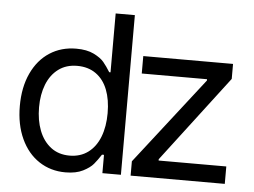

<svg xmlns="http://www.w3.org/2000/svg" viewBox="-51 -772 1119 847"><g transform="rotate(5 508.5 -348.0)"><path d="M42 -263.7Q42 -346.7 70.8 -408.7Q99.6 -470.7 150.9 -503.9Q202.1 -537.1 268.6 -537.1Q315.4 -537.1 346.2 -522Q377 -506.8 391.6 -489.3Q406.2 -471.7 421.9 -446.3H427.7V-707H512.7V0H430.7V-81.1H421.9Q405.3 -55.7 390.6 -38.1Q376 -20.5 345.2 -4.9Q314.5 10.7 267.6 10.7Q202.1 10.7 150.9 -22.9Q99.6 -56.6 70.8 -119.1Q42 -181.6 42 -263.7ZM430.7 -265.6Q430.7 -325.2 413.6 -369.1Q396.5 -413.1 362.3 -437.5Q328.1 -461.9 279.3 -461.9Q230.5 -461.9 196.3 -436.5Q162.1 -411.1 144.5 -366.7Q127 -322.3 127 -265.6Q127 -208 144.5 -162.6Q162.1 -117.2 196.3 -90.8Q230.5 -64.5 279.3 -64.5Q327.1 -64.5 361.3 -89.8Q395.5 -115.2 413.1 -160.6Q430.7 -206.1 430.7 -265.6ZM555.7 -63.5 854.5 -447.3V-453.1H565.4V-530.3H962.9V-463.9L672.9 -83V-77.1H972.7V0H555.7Z"/></g></svg>

Font: Pretendard Std Variable
Style: Regular
Weight: 400
Designer: Base glyphs from Inter by Rasmus Andersson; Hangeul glyphs from Noto Sans CJK(Source Han Sans) by Jang Soo-young and Kan
Foundry: Kil Hyung-jin
Version: Version 1.309;Glyphs 3.2 (3225)